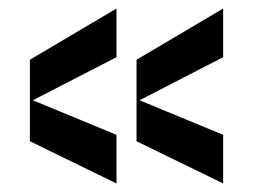

<svg xmlns="http://www.w3.org/2000/svg" viewBox="-20 -542 593 450"><path d="M503 -522V-408L307 -307L503 -226V-112L300 -211V-402ZM253 -522V-408L57 -307L253 -226V-112L50 -211V-402Z"/></svg>

Font: Edgecutting Lite Sharp
Style: Medium
Weight: 500
Designer: RandomMaerks (Nguyen Gia Bao)
Version: Version 1.0